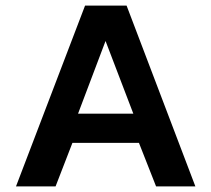

<svg xmlns="http://www.w3.org/2000/svg" viewBox="-20 -664 753 684"><path d="M37 0H178L238 -155H475L536 0H676L431 -644H283ZM258 -259 356 -518 455 -259Z"/></svg>

Font: Kanit Medium
Style: Regular
Weight: 500
Designer: Katatrad Team
Foundry: CadsonDemak
Version: Version 1.000;PS 001.000;hotconv 1.0.88;makeotf.lib2.5.64775